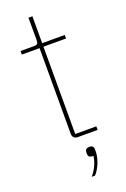

<svg xmlns="http://www.w3.org/2000/svg" viewBox="-164 -703 637 967"><g transform="rotate(-20 155.0 -219.0)"><path d="M154 0C135 0 125 -10 125 -29V-487H30V-506H102C121 -506 125 -512 125 -531V-650H146V-506H267V-487H146V-19H259V0ZM191 66C206 66 213 73 213 88V99C213 134 195 183 168 212H150C179 180 192 139 195 116C172 116 167 107 167 96V88C167 75 172 66 191 66Z"/></g></svg>

Font: Plexus Sans Thin
Style: Regular
Weight: 250
Version: Version 2.001;PS 002.001;hotconv 1.0.70;makeotf.lib2.5.58329